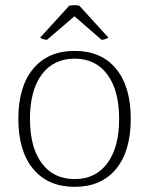

<svg xmlns="http://www.w3.org/2000/svg" viewBox="-20 -711 577 743"><path d="M51 -251Q51 -376 108.5 -445Q166 -514 269 -514Q372 -514 429 -445Q486 -376 486 -251Q486 -126 429 -57Q372 12 269 12Q166 12 108.5 -57Q51 -126 51 -251ZM441 -251Q441 -361 395.5 -422.5Q350 -484 269 -484Q187 -484 141.5 -422.5Q96 -361 96 -251Q96 -141 141.5 -79.5Q187 -18 269 -18Q350 -18 395.5 -79.5Q441 -141 441 -251ZM136 -566 248 -689Q262 -691 269 -691Q277 -691 287 -689L399 -566Q396 -562 387.5 -559.5Q379 -557 373 -557L268 -648L162 -557Q156 -557 146.5 -559.5Q137 -562 136 -566Z"/></svg>

Font: Arima Madurai ExtraLight
Style: Regular
Weight: 275
Designer: Joana Correia and Natanael Gama
Foundry: NDISCOVER
Version: Version 1.020